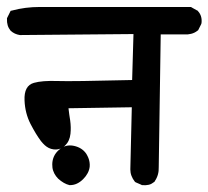

<svg xmlns="http://www.w3.org/2000/svg" viewBox="-37 -579 609 561"><path d="M376 -39.1 360.4 -45.9 358.4 -46.9 356.9 -48.3Q350.6 -56.2 347.2 -65.2Q343.8 -74.2 343.8 -84L348.1 -265.6L163.1 -262.7Q165.5 -242.2 168 -227.5Q170.9 -207 168.9 -188Q166.5 -166.5 153.3 -153.8Q139.2 -140.1 119.1 -142.6Q111.8 -143.6 105.5 -146.7Q99.1 -149.9 93.5 -155Q87.9 -160.2 82.5 -167Q75.2 -176.8 67.6 -189.2Q60.1 -201.7 52.2 -216.8Q36.1 -248.5 34.7 -285.6Q32.7 -328.6 62 -336.9Q85.9 -343.8 130.9 -342.3Q172.9 -340.8 349.1 -345.2L353 -479.5L22.5 -476.6H22H21Q5.4 -479 -5.4 -488.8L-5.9 -489.3L-6.3 -489.7Q-17.6 -503.4 -16.6 -523.9V-525.9L-15.6 -527.8L-7.8 -543.5L-5.9 -547.4L-1.5 -548.3Q36.6 -558.6 79.1 -558.6H518.6H521L523.4 -557.1L539.1 -548.3L540.5 -547.9L541.5 -546.4Q554.2 -532.7 551.8 -511.7L551.3 -509.8L550.8 -508.3L543 -492.7L542 -490.7L540 -489.3Q535.6 -485.8 531 -483.6Q526.4 -481.4 521.5 -480.2Q516.6 -479 511.7 -478.5H511.2H510.7H432.6L426.8 -90.8Q427.7 -67.4 415 -49.3L414.6 -47.9L413.6 -47.4Q409.7 -44.4 405.8 -42.2Q401.9 -40 397.5 -39.1Q393.1 -38.1 388.4 -37.8Q383.8 -37.6 378.9 -38.1H377.4ZM166 -38.1Q149.4 -42 132.8 -57.1Q129.4 -60.5 126.7 -64.2Q124 -67.9 121.8 -72Q119.6 -76.2 118.2 -80.6Q116.7 -85 116.2 -89.6Q115.7 -94.2 115.7 -99.1Q116.2 -124.5 135.3 -141.1Q154.3 -158.2 179.2 -152.8Q203.1 -147.5 215.3 -129.4Q218.8 -123.5 221.2 -117.7Q223.6 -111.8 224.6 -105.2Q225.6 -98.6 225.1 -92.3Q224.1 -82.5 219.2 -73.2Q214.4 -64 206.1 -55.7Q188.5 -38.1 168 -38.1H167Z"/></svg>

Font: NaikaiFont
Style: Bold
Weight: 700
Version: Version 1.89